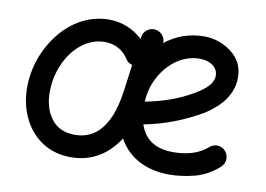

<svg xmlns="http://www.w3.org/2000/svg" viewBox="-66 -635 1072 774"><g transform="rotate(10 470.0 -248.5)"><path d="M870.1 -29.8C889.2 -46.9 890.1 -76.2 873 -95.2C856.9 -114.3 827.1 -115.2 808.1 -98.1C774.4 -67.4 724.6 -53.2 667.5 -53.2C598.6 -53.2 551.3 -81.5 531.2 -142.6C613.8 -158.2 692.9 -188.5 768.1 -232.9C780.3 -240.2 794.4 -251 811 -265.6C844.2 -294.4 874 -337.9 874 -393.1C874 -424.8 865.7 -450.7 849.1 -471.7C815.9 -513.2 762.2 -534.7 712.9 -534.7C650.9 -534.7 596.7 -514.2 553.2 -479.5C554.7 -502.4 536.6 -523.9 513.2 -527.3C488.3 -530.8 464.8 -512.7 461.4 -487.8L460.4 -480C422.9 -514.6 375.5 -534.7 322.8 -534.7C242.7 -534.7 173.3 -495.1 123 -432.6C72.8 -370.1 43.9 -290 43.9 -208.5C43.9 -162.1 53.2 -120.6 71.3 -83.5C107.4 -8.8 175.3 38.6 265.6 38.6C351.6 38.6 417 -4.4 460.4 -72.3C502 3.9 579.6 38.6 667.5 38.6C702.1 38.6 737.3 33.7 772.9 24.4C808.1 15.1 840.3 -2.9 870.1 -29.8ZM710.4 -442.9C752 -442.9 784.7 -420.9 784.7 -386.2C784.7 -355.5 758.8 -331.1 717.8 -306.2C656.7 -269.5 591.8 -247.6 521 -233.9C522.9 -272 532.7 -306.6 550.3 -338.4C585.4 -401.4 644 -442.9 710.4 -442.9ZM266.6 -53.2C224.1 -53.2 191.9 -67.4 169.9 -96.2C147.9 -125 136.7 -161.6 136.7 -207C136.7 -323.7 212.4 -442.9 321.8 -442.9C364.3 -442.9 397.5 -422.4 417.5 -391.6C423.3 -380.9 432.6 -374 445.3 -370.6L430.2 -259.8C427.2 -237.8 423.3 -217.8 418.5 -199.7C416 -194.3 414.1 -189 413.6 -182.6C388.7 -104.5 343.3 -53.2 266.6 -53.2Z"/></g></svg>

Font: Mikhak Medium
Style: Regular
Weight: 500
Designer: Amin Abedi
Version: Version 3.2